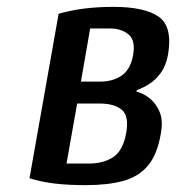

<svg xmlns="http://www.w3.org/2000/svg" viewBox="-20 -530 514 560"><path d="M230 10Q180 10 141 5.5Q102 1 66 -10L151 -490Q191 -501 230 -505.5Q269 -510 311 -510Q401 -510 442.5 -481.5Q484 -453 470 -370Q464 -338 449 -317.5Q434 -297 416 -285.5Q398 -274 379 -267L378 -263Q400 -257 418 -242Q436 -227 446 -202.5Q456 -178 449 -140Q439 -80 412 -47.5Q385 -15 340 -2.5Q295 10 230 10ZM174 -53H240Q282 -53 310.5 -72Q339 -91 348 -142Q357 -192 335 -210Q313 -228 271 -228H205ZM216 -292H273Q308 -292 334 -309Q360 -326 368 -368Q376 -412 355 -429.5Q334 -447 300 -447H243Z"/></svg>

Font: Cuprum Medium
Style: Italic
Weight: 500
Italic angle: -10°
Version: Version 3.000